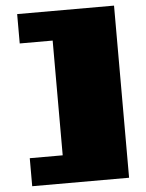

<svg xmlns="http://www.w3.org/2000/svg" viewBox="-56 -846 693 910"><g transform="rotate(-5 290.0 -391.5)"><path d="M60.1 18.1V-115.2H216.8V-661.1H60.1V-800.8H521V18.1Z"/></g></svg>

Font: Rammetto One
Style: Regular
Weight: 400
Designer: Vernon Adams
Foundry: Vernon Adams
Version: Version 1.100; ttfautohint (v1.8.4.7-5d5b)